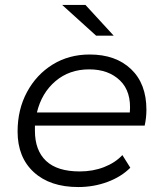

<svg xmlns="http://www.w3.org/2000/svg" viewBox="-20 -750 663 775"><path d="M296 5Q182 5 116.5 -55Q51 -115 51 -219Q51 -308 89 -378.5Q127 -449 192.5 -489.5Q258 -530 342 -530Q447 -530 509 -471Q571 -412 571 -307Q571 -275 564 -243H121Q121 -233 121 -222Q121 -143 166 -100.5Q211 -58 302 -58Q355 -58 400 -75.5Q445 -93 474 -124L506 -73Q469 -36 413.5 -15.5Q358 5 296 5ZM129 -296H504Q511 -380 464.5 -425Q418 -470 340 -470Q260 -470 204 -422.5Q148 -375 129 -296ZM368 -606 231 -730H325L439 -606Z"/></svg>

Font: Montserrat
Style: Italic
Weight: 400
Italic angle: -11.3°
Designer: Julieta Ulanovsky
Foundry: Julieta Ulanovsky
Version: Version 9.000; ttfautohint (v1.8.4.7-5d5b)